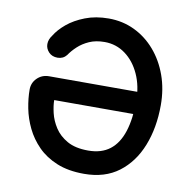

<svg xmlns="http://www.w3.org/2000/svg" viewBox="-81 -790 879 885"><g transform="rotate(10 359.0 -347.5)"><path d="M369 15Q295 15 241.5 -7Q188 -29 152 -65.5Q116 -102 94.5 -146.5Q73 -191 64 -237Q55 -283 55 -324Q55 -356 77.5 -378Q100 -400 133 -400H634V-296H175Q175 -271 183 -236.5Q191 -202 212 -169.5Q233 -137 271 -115.5Q309 -94 369 -94Q431 -94 470.5 -124.5Q510 -155 529 -214.5Q548 -274 548 -358Q548 -427 523 -482Q498 -537 455 -568.5Q412 -600 358 -600Q317 -600 286.5 -586.5Q256 -573 234 -552.5Q212 -532 198 -511Q182 -491 156 -491Q130 -491 114.5 -507.5Q99 -524 99 -545Q99 -556 103 -566.5Q107 -577 114 -586Q132 -616 165.5 -644Q199 -672 248 -691Q297 -710 358 -710Q423 -710 478.5 -683.5Q534 -657 575.5 -609Q617 -561 640 -497Q663 -433 663 -358Q663 -252 629.5 -167.5Q596 -83 531 -34Q466 15 369 15Z"/></g></svg>

Font: National Park SemiBold
Style: Regular
Weight: 600
Designer: Andrea Herstowski, Ben Hoepner
Version: Version 1.009